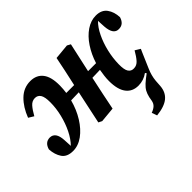

<svg xmlns="http://www.w3.org/2000/svg" viewBox="-153 -764 1258 1258"><g transform="rotate(-45 476.0 -135.5)"><path d="M721 14Q665 14 635 -26Q605 -66 605 -144Q605 -168 608 -191.5Q611 -215 615 -238L543 -236L540 -221Q528 -166 516.5 -111Q505 -56 494 0L388 10L364 -2L413 -232L340 -230Q322 -162 287.5 -106.5Q253 -51 208.5 -18.5Q164 14 115 14Q60 14 36.5 -20.5Q13 -55 10 -106Q24 -156 68 -157Q121 -157 125 -77L128 -21Q159 -52 183 -100.5Q207 -149 221 -206Q235 -263 235 -318Q235 -368 221.5 -388.5Q208 -409 183 -409Q156 -409 136.5 -387Q117 -365 96 -327L60 -349Q87 -420 132.5 -464.5Q178 -509 240 -509Q297 -509 327.5 -469.5Q358 -430 357 -350Q357 -334 355.5 -318.5Q354 -303 352 -287H425Q439 -347 449 -396.5Q459 -446 469 -494L575 -504L599 -491L554 -287H628Q648 -350 681.5 -400.5Q715 -451 758 -480Q801 -509 847 -509Q900 -509 925 -474.5Q950 -440 952 -389Q937 -339 893 -339Q842 -337 836 -418L833 -474Q803 -445 779.5 -396.5Q756 -348 742.5 -291Q729 -234 728 -178Q727 -127 740.5 -106.5Q754 -86 779 -87Q806 -87 825.5 -109Q845 -131 866 -168L902 -146Q901 -142 898.5 -137.5Q896 -133 894 -128Q867 -64 847 -19Q827 26 823 71L820 116Q816 170 780 200Q744 230 669 238L656 201Q679 193 693.5 180Q708 167 712 145L717 117Q723 91 733 73Q743 55 762.5 37Q782 19 816 -6L809 -15Q769 14 721 14Z"/></g></svg>

Font: Source Serif 4 SmText
Style: Bold Italic
Weight: 700
Italic angle: -12°
Designer: Frank Grießhammer
Foundry: Adobe
Version: Version 4.005;hotconv 1.1.0;makeotfexe 2.6.0